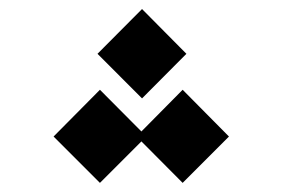

<svg xmlns="http://www.w3.org/2000/svg" viewBox="-20 -854 626 425"><path d="M384.3 -449.2 293 -541 201.2 -449.2 98.6 -551.8 201.2 -655.3 293 -563 384.3 -655.3 486.8 -551.8ZM294.4 -636.2 195.8 -734.9 294.4 -834 392.6 -734.9Z"/></svg>

Font: Cascadia Code PL SemiLight
Style: Regular
Weight: 350
Monospace: yes
Designer: Aaron Bell
Foundry: Saja Typeworks
Version: Version 2404.023; ttfautohint (v1.8.4)